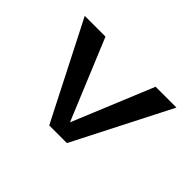

<svg xmlns="http://www.w3.org/2000/svg" viewBox="-135 -609 730 730"><g transform="rotate(-45 230.0 -243.5)"><path d="M415.5 3.5 25.5 -195.5V-290.5L415.5 -489.5V-378L89.5 -243L415.5 -108.5Z"/></g></svg>

Font: Anybody ExtraExpanded Medium
Style: Regular
Weight: 500
Width: 8
Designer: Tyler Finck
Foundry: Etcetera Type Company
Version: Version 1.010; ttfautohint (v1.8.3) -l 8 -r 50 -G 200 -x 14 